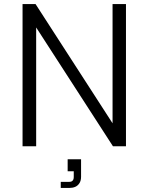

<svg xmlns="http://www.w3.org/2000/svg" viewBox="-20 -720 731 945"><path d="M91 0V-700H155L558 -76L534 -71V-700H600V0H536L134 -622L158 -627V0ZM279 205V175H321Q343 175 343 151V123H313V64H379V150Q379 169 371 181.5Q363 194 350.5 199.5Q338 205 322 205Z"/></svg>

Font: SUSE Light
Style: Regular
Weight: 300
Designer: Rene Bieder
Foundry: SUSE
Version: Version 1.000